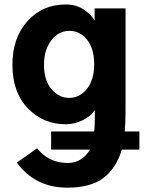

<svg xmlns="http://www.w3.org/2000/svg" viewBox="-20 -613 651 867"><path d="M36.1 -320.3Q36.1 -442.4 104 -517.6Q171.9 -592.8 276.4 -592.8Q325.2 -592.8 359.9 -568.8Q394.5 -544.9 407.2 -519.5V-575.2H546.9V-113.3Q546.9 -55.7 543 -19.5H609.4V62.5H530.3Q504.9 146.5 447.3 190.4Q389.6 234.4 284.2 234.4Q138.7 234.4 55.7 121.1L147.5 56.6Q200.2 123 286.1 123Q349.6 123 386.7 62.5H210.9V-19.5H405.3Q408.2 -43 408.2 -76.2V-116.2Q390.6 -87.9 353 -69.8Q315.4 -51.8 277.3 -51.8Q174.8 -51.8 105.5 -124Q36.1 -196.3 36.1 -320.3ZM178.7 -320.3Q178.7 -249 212.9 -210Q247.1 -170.9 292 -170.9Q339.8 -170.9 372.6 -211.9Q405.3 -252.9 405.3 -323.2Q405.3 -392.6 373.5 -433.1Q341.8 -473.6 293.9 -473.6Q244.1 -473.6 211.4 -430.7Q178.7 -387.7 178.7 -320.3Z"/></svg>

Font: Gothic A1 ExtraBold
Style: Regular
Weight: 800
Designer: HanYang I&C Co.,Ltd.
Foundry: HanYang I&C Co.,Ltd.
Version: Version 2.50